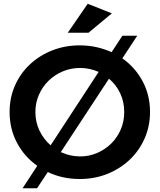

<svg xmlns="http://www.w3.org/2000/svg" viewBox="-20 -945 849 1020"><path d="M450 -771H340L446 -925L574 -874ZM630 -635Q698 -587 737.5 -513.5Q777 -440 777 -350Q777 -275 748.5 -210Q720 -145 669.5 -97Q619 -49 551 -21.5Q483 6 404 6Q311 6 234 -31L177 55H100L178 -64Q110 -112 70.5 -186Q31 -260 31 -350Q31 -426 59.5 -490.5Q88 -555 138.5 -602.5Q189 -650 257 -677Q325 -704 404 -704Q450 -704 492.5 -694.5Q535 -685 573 -668L630 -755H709ZM168 -350Q168 -296 190 -250.5Q212 -205 249 -173L504 -563Q481 -573 456.5 -578.5Q432 -584 406 -584Q357 -584 314 -566Q271 -548 238.5 -516.5Q206 -485 187 -442Q168 -399 168 -350ZM406 -114Q454 -114 496.5 -132.5Q539 -151 571 -182.5Q603 -214 621.5 -257Q640 -300 640 -350Q640 -404 618.5 -449.5Q597 -495 559 -527L303 -137Q352 -114 406 -114Z"/></svg>

Font: QuotatisMedium
Style: Regular
Weight: 500
Designer: Julieta Ulanovsky
Foundry: Quotatis-Medium
Version: Version 4.000;PS 004.000;hotconv 1.0.88;makeotf.lib2.5.64775